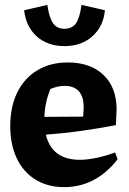

<svg xmlns="http://www.w3.org/2000/svg" viewBox="-20 -756 528 787"><path d="M243 11Q176 11 126 -19.5Q76 -50 49 -106.5Q22 -163 22 -239Q22 -318 50.5 -376.5Q79 -435 132.5 -467.5Q186 -500 258 -500Q351 -500 404.5 -448.5Q458 -397 458 -307L455 -243Q370 -227 302.5 -218Q235 -209 168 -204Q193 -101 307 -101Q368 -101 452 -131L462 -103Q373 11 243 11ZM186 -391Q164 -335 162 -277L321 -278L323 -316Q323 -404 244 -404Q217 -404 186 -391ZM244 -567Q175 -567 130.5 -607Q86 -647 79 -714L174 -736Q182 -682 198 -660Q214 -638 244 -638Q275 -638 291 -660Q307 -682 314 -736L410 -714Q404 -648 359 -607.5Q314 -567 244 -567Z"/></svg>

Font: Piazzolla
Style: Bold
Weight: 700
Designer: Juan Pablo del Peral
Foundry: Huerta Tipografica
Version: Version 1.330